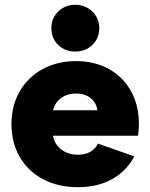

<svg xmlns="http://www.w3.org/2000/svg" viewBox="-20 -775 633 809"><path d="M28.3 -252Q28.3 -330.1 63.2 -390.4Q98.1 -450.7 160.2 -484.1Q222.2 -517.6 300.8 -517.6Q378.4 -517.6 438.7 -484.1Q499 -450.7 532.2 -390.4Q565.4 -330.1 565.4 -252Q565.4 -229 561.5 -203.1H203.1Q210 -166.5 238.8 -144.8Q267.6 -123 308.6 -123Q338.9 -123 360.4 -135.3Q381.8 -147.5 392.6 -169.9L545.9 -116.2Q514.2 -55.2 453.4 -20.8Q392.6 13.7 308.6 13.7Q224.6 13.7 161.1 -20Q97.7 -53.7 63 -114Q28.3 -174.3 28.3 -252ZM390.1 -310.5Q386.7 -341.3 362.5 -361.1Q338.4 -380.9 300.8 -380.9Q263.7 -380.9 237.5 -361.8Q211.4 -342.8 203.6 -310.5ZM196.3 -656.2Q196.3 -684.1 209.5 -706.5Q222.7 -729 245.6 -741.9Q268.6 -754.9 296.9 -754.9Q325.2 -754.9 348.4 -741.9Q371.6 -729 385 -706.5Q398.4 -684.1 398.4 -656.2Q398.4 -628.4 385 -605.7Q371.6 -583 348.4 -570.3Q325.2 -557.6 296.9 -557.6Q268.6 -557.6 245.6 -570.3Q222.7 -583 209.5 -605.7Q196.3 -628.4 196.3 -656.2Z"/></svg>

Font: Wanted Sans Black
Style: Regular
Weight: 900
Designer: Original Design by Kil Hyung-jin and Kang Hanbin, Wanted Lab, Inc; Hangeul from Source Han Sans by Jang Soo-young and Ka
Foundry: Wanted Lab, Inc.
Version: Version 1.003